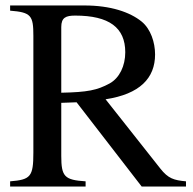

<svg xmlns="http://www.w3.org/2000/svg" viewBox="-20 -682 707 702"><path d="M660 0V-19C616 -23 595 -29 566 -66L366 -319C491 -338 547 -396 547 -483C547 -527 531 -576 498 -603C455 -638 384 -662 289 -662H17V-643C94 -637 102 -625 102 -551V-124C102 -36 92 -25 17 -19V0H293V-19C216 -24 204 -36 204 -112V-306L260 -308L498 0ZM204 -583C204 -618 221 -625 255 -625C379 -625 438 -581 438 -491C438 -441 417 -397 381 -377C335 -352 300 -345 204 -343Z"/></svg>

Font: STIX Math
Style: Regular
Weight: 400
Designer: MicroPress Inc., with final additions and corrections provided by Coen Hoffman, Elsevier (retired)
Version: Version 1.1.0